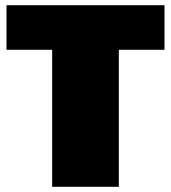

<svg xmlns="http://www.w3.org/2000/svg" viewBox="-20 -720 658 740"><path d="M614 -700V-528H313L438 -626V0H181V-626L304 -528H5V-700Z"/></svg>

Font: Pathway Extreme 28pt Black
Style: Regular
Weight: 900
Designer: Eduardo Rodriguez Tunni
Foundry: Eduardo Rodriguez Tunni
Version: Version 1.001;gftools[0.9.26]